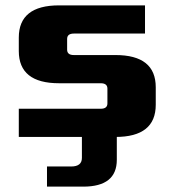

<svg xmlns="http://www.w3.org/2000/svg" viewBox="-20 -510 650 715"><path d="M50 0V-105H355Q380 -105 380 -125V-180Q380 -200 355 -200H200Q50 -200 50 -320V-370Q50 -490 200 -490H520V-385H255Q230 -385 230 -365V-325Q230 -305 255 -305H410Q560 -305 560 -185V-120Q560 0 410 0ZM155 110H245Q285 110 285 78V0H415V85Q415 185 290 185H155Z"/></svg>

Font: Xolonium
Style: Bold
Weight: 700
Designer: Severin Meyer
Version: Version 4.2